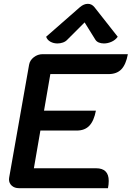

<svg xmlns="http://www.w3.org/2000/svg" viewBox="-20 -983 688 1003"><path d="M132 -645Q136 -668 156.5 -684Q177 -700 203 -700H648Q638 -646 614 -621Q590 -596 547 -596H243L210 -405H481Q471 -352 447 -326.5Q423 -301 381 -301H191L157 -104H482Q548 -104 548 -38Q548 -19 544 0H79Q56 0 41.5 -13Q27 -26 27 -46Q27 -52 28 -56ZM280 -756Q260 -756 243.5 -765Q227 -774 221 -791L398 -946Q418 -963 439 -963Q459 -963 473 -946L595 -791Q583 -774 563 -765Q543 -756 523 -756Q508 -756 496 -761Q484 -766 478 -776L422 -866L332 -776Q323 -766 309 -761Q295 -756 280 -756Z"/></svg>

Font: K2D SemiBold
Style: Italic
Weight: 600
Italic angle: -10°
Designer: Katatrad Aksorn Co.,Ltd.
Foundry: Cadson Demak Co.,Ltd.
Version: Version 1.000; ttfautohint (v1.6)